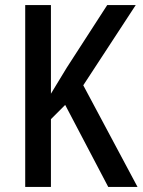

<svg xmlns="http://www.w3.org/2000/svg" viewBox="-20 -734 560 754"><path d="M520 0 307 -399 513 -714H401L242 -468C215 -424 195 -391 180 -366V-714H79V0H180V-266L236 -322L405 0Z"/></svg>

Font: Noto Sans Kannada Condensed Medium
Style: Regular
Weight: 500
Width: 3
Designer: Jelle Bosma - Monotype Design Team
Foundry: Monotype Imaging Inc.
Version: Version 2.005